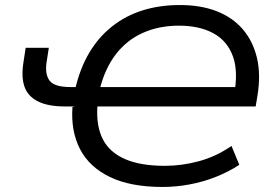

<svg xmlns="http://www.w3.org/2000/svg" viewBox="-20 -734 1112 763"><path d="M626 9Q499 9 417 -30.5Q335 -70 298 -141.5Q261 -213 268 -309L280 -311H237Q171 -311 131 -331Q91 -351 77.5 -389Q64 -427 73 -485L82 -544H174L165 -486Q158 -438 177.5 -413Q197 -388 260 -388H293L278 -376Q297 -461 334.5 -524Q372 -587 426 -629.5Q480 -672 547.5 -693Q615 -714 695 -714Q778 -714 841 -689.5Q904 -665 944.5 -618Q985 -571 1001 -504.5Q1017 -438 1003 -353L996 -311H357H367Q362 -232 389 -180Q416 -128 477.5 -101.5Q539 -75 635 -75Q703 -75 771 -93.5Q839 -112 900 -154L931 -79Q888 -51 837.5 -31Q787 -11 733 -1Q679 9 626 9ZM691 -632Q612 -632 548 -603.5Q484 -575 440.5 -518.5Q397 -462 376 -378L364 -388H936L909 -352Q928 -447 906 -509Q884 -571 828.5 -601.5Q773 -632 691 -632Z"/></svg>

Font: Nunito Sans 7pt SemiExpanded
Style: Italic
Weight: 400
Width: 6
Italic angle: -9°
Designer: Vernon Adams
Foundry: Vernon Adams
Version: Version 3.101;gftools[0.9.27]